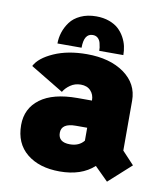

<svg xmlns="http://www.w3.org/2000/svg" viewBox="-80 -748 729 835"><g transform="rotate(10 285.0 -331.0)"><path d="M132 -535.5Q132 -560.5 139.8 -584.8Q147.5 -609 163.8 -631.2Q180 -653.5 209.8 -667.2Q239.5 -681 278.5 -681Q310 -681 335.5 -671.8Q361 -662.5 377 -647.8Q393 -633 403.8 -613.5Q414.5 -594 418.8 -574.5Q423 -555 423 -535.5H316.5Q316.5 -542.5 315.8 -549.8Q315 -557 311.8 -569.8Q308.5 -582.5 299.8 -590.5Q291 -598.5 277.5 -598.5Q238.5 -598.5 238.5 -535.5ZM448.5 19 389 -40Q333.5 11 237.5 11Q147 11 92.5 -33.5Q38 -78 38 -159Q38 -232.5 94.8 -274.8Q151.5 -317 259 -317H323V-317.5Q323 -343.5 307.2 -360.2Q291.5 -377 263.5 -377Q237.5 -377 217.5 -363Q197.5 -349 187.5 -331.5L41 -420Q60 -457.5 121.5 -484.8Q183 -512 267 -512Q368.5 -512 431.8 -466.8Q495 -421.5 495 -347V-126.5L547.5 -70.5ZM261 -113Q301.5 -113 323 -140V-197H273Q209.5 -197 209.5 -155Q209.5 -113 261 -113Z"/></g></svg>

Font: League Mono Narrow ExtraBold
Style: Regular
Weight: 800
Width: 3
Designer: Tyler Finck
Foundry: The League of Moveable Type / Tyler Finck
Version: Version 2.210